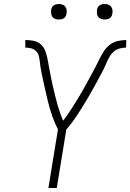

<svg xmlns="http://www.w3.org/2000/svg" viewBox="-20 -944 654 964"><path d="M223 0 271 -294Q254 -327 242 -362Q230 -397 221 -433.5Q212 -470 204 -506.5Q196 -543 188 -580V-581Q185 -595 183 -609Q181 -623 179.5 -637.5Q178 -652 174 -665.5Q170 -679 160 -688.5Q150 -698 136 -701.5Q122 -705 107 -705V-743Q129 -743 149 -739Q169 -735 184 -722Q199 -709 206.5 -690Q214 -671 218 -651Q222 -631 225.5 -611Q229 -591 233 -571Q237 -551 241 -531Q245 -511 250 -491.5Q255 -472 259.5 -452.5Q264 -433 270 -413.5Q276 -394 282.5 -375Q289 -356 297 -338Q311 -356 323.5 -374.5Q336 -393 348 -412Q360 -431 372 -450.5Q384 -470 395 -489.5Q406 -509 416.5 -528.5Q427 -548 438 -567.5Q449 -587 459 -607Q469 -627 479 -647Q489 -667 501 -686Q513 -705 531 -719Q549 -733 571 -738Q593 -743 614 -743L613 -705Q598 -705 582 -701Q566 -697 553 -686.5Q540 -676 531.5 -661.5Q523 -647 516 -632V-631Q510 -618 504.5 -605.5Q499 -593 492 -581V-580Q472 -543 452 -506.5Q432 -470 410 -433.5Q388 -397 365 -362Q342 -327 313 -294L265 0ZM506 -846Q496 -846 487.5 -849Q479 -852 473.5 -859Q468 -866 467 -875.5Q466 -885 467 -895Q468 -901 471 -907Q474 -913 480 -917Q486 -921 492.5 -922.5Q499 -924 505 -924Q515 -924 523.5 -921Q532 -918 537.5 -911Q543 -904 544.5 -894.5Q546 -885 544 -875Q543 -869 540 -863Q537 -857 531.5 -853Q526 -849 519 -847.5Q512 -846 506 -846ZM276 -846Q266 -846 257.5 -849Q249 -852 243.5 -859Q238 -866 237 -875.5Q236 -885 237 -895Q238 -901 241 -907Q244 -913 250 -917Q256 -921 262.5 -922.5Q269 -924 275 -924Q285 -924 293.5 -921Q302 -918 307.5 -911Q313 -904 314.5 -894.5Q316 -885 314 -875Q313 -869 310 -863Q307 -857 301.5 -853Q296 -849 289 -847.5Q282 -846 276 -846Z"/></svg>

Font: Iosevka Aile XLt Obl
Style: Regular
Weight: 200
Italic angle: -9°
Designer: Belleve Invis
Foundry: Belleve Invis
Version: Version 31.1.0; ttfautohint (v1.8.4)